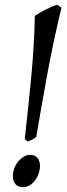

<svg xmlns="http://www.w3.org/2000/svg" viewBox="-20 -762 280 802"><path d="M147 -69.3Q147 -54.2 141.8 -38.3Q136.7 -22.5 127.2 -9.5Q117.7 3.4 104.5 11.7Q91.3 20 74.7 20Q55.2 20 44.4 6.8Q33.7 -6.3 33.7 -28.3Q33.7 -42.5 39.3 -57.9Q44.9 -73.2 54.9 -85.9Q64.9 -98.6 78.1 -106.9Q91.3 -115.2 106.9 -115.2Q125 -115.2 136 -102.5Q147 -89.8 147 -69.3ZM236.8 -730Q204.6 -597.2 179.7 -462.9Q154.8 -328.6 131.3 -189.9Q121.6 -183.1 114.5 -179Q107.4 -174.8 95.2 -170.9L83.5 -181.2Q98.6 -315.9 110.8 -444.3Q123 -572.8 125.5 -695.8Q132.3 -700.7 144 -707.5Q155.8 -714.4 168.9 -721.2Q182.1 -728 195.6 -733.6Q209 -739.3 219.2 -742.2Z"/></svg>

Font: Gentium Plus Afr
Style: Italic
Weight: 400
Italic angle: -8°
Designer: J. Victor Gaultney, Annie Olsen, Iska Routamaa, Becca Hirsbrunner
Foundry: SIL International
Version: Version 5.000